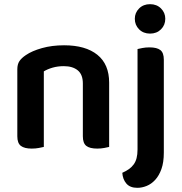

<svg xmlns="http://www.w3.org/2000/svg" viewBox="-20 -705 873 920"><path d="M377 -305Q377 -348 352.5 -368Q328 -388 286 -388Q257 -388 232.5 -381Q208 -374 190 -363V-1Q181 1 166 4Q151 7 132 7Q97 7 80 -6Q63 -19 63 -52V-373Q63 -397 73 -412Q83 -427 104 -441Q133 -461 181 -474.5Q229 -488 287 -488Q390 -488 446.5 -442.5Q503 -397 503 -309V-1Q495 1 479.5 4Q464 7 446 7Q410 7 393.5 -6Q377 -19 377 -52ZM566 123Q584 115 597.5 105.5Q611 96 620.5 83Q630 70 634.5 52.5Q639 35 639 11V-470Q647 -472 662.5 -475Q678 -478 696 -478Q732 -478 748.5 -465Q765 -452 765 -419V26Q765 73 753.5 105Q742 137 723.5 157Q705 177 682.5 186Q660 195 638 195Q603 195 585.5 174.5Q568 154 566 123ZM626 -615Q626 -644 646.5 -664.5Q667 -685 699 -685Q731 -685 751.5 -664.5Q772 -644 772 -615Q772 -585 751.5 -564.5Q731 -544 699 -544Q667 -544 646.5 -564.5Q626 -585 626 -615Z"/></svg>

Font: Baloo Paaji 2 SemiBold
Style: Regular
Weight: 600
Designer: Shuchita Grover, Noopur Datye and Ek Type
Foundry: Ek Type
Version: Version 1.640;hotconv 1.0.111;makeotfexe 2.5.65597; ttfautoh